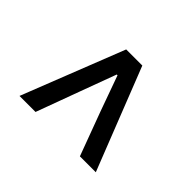

<svg xmlns="http://www.w3.org/2000/svg" viewBox="-92 -819 687 687"><g transform="rotate(45 251.5 -476.0)"><path d="M292 -669.9 444.3 -282.2H363.8L301.8 -449.2L253.9 -582.5H250L200.7 -449.2L139.2 -282.2H58.1L210.4 -669.9Z"/></g></svg>

Font: Varta SemiBold
Style: Regular
Weight: 600
Designer: Joana Correia, Viktoriya Grabowska, Eben Sorkin
Foundry: Sorkin Type
Version: Version 1.003; ttfautohint (v1.3) -l 8 -r 24 -G 200 -x 12 -H